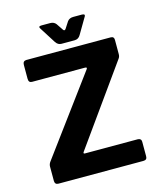

<svg xmlns="http://www.w3.org/2000/svg" viewBox="-120 -911 857 1002"><g transform="rotate(-15 308.5 -410.5)"><path d="M245.3 -116.7H530.7Q549.7 -116 549.7 -98V-20.3Q550.3 0 529.7 0H71.3Q52 0 51.3 -19.3V-99Q52 -112 60.7 -123.3L366.7 -537.7Q375.7 -549 361 -549H75Q56.7 -549 56.7 -570.7V-645.3Q56.7 -666.3 75.7 -667H531.3Q549.7 -667 549.7 -648.7V-571.3Q549.7 -557.7 542.3 -548.3L242.3 -128.3Q233.3 -116.7 245.3 -116.7ZM244.3 -719 188.3 -807.3Q179.7 -820.7 199 -820.7H246Q266 -820.7 277 -806.3L301.7 -769.7Q307.7 -761 315 -769.7L338.7 -806.3Q349.7 -820.7 370.7 -820.7H416Q436 -820.7 429.7 -808.3L377.7 -720Q366.7 -701 346 -701H274.7Q256.3 -701 244.3 -719Z"/></g></svg>

Font: Vivano Light
Style: Regular
Weight: 300
Designer: Joe Prince, Josias Burgherr
Version: Version 2.064;September 19, 2022;FontCreator 14.0.0.2877 64-